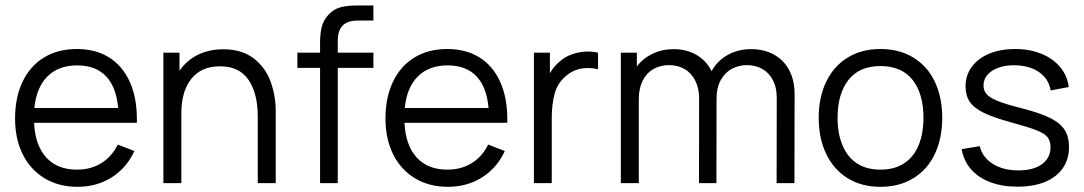

<svg xmlns="http://www.w3.org/2000/svg" viewBox="-20 -682 4038 715"><path d="M267.6 -438.5Q198.2 -438.5 157 -397.7Q115.7 -356.9 107.9 -279.8H419.9Q413.1 -358.4 374.5 -398.4Q335.9 -438.5 267.6 -438.5ZM106.9 -224.6Q110.8 -141.1 152.1 -95.7Q193.4 -50.3 266.1 -50.3Q317.9 -50.3 356.9 -74.2Q396 -98.1 418.5 -143.6L480.5 -119.6Q451.2 -56.2 395.5 -21.2Q339.8 13.7 268.6 13.7Q198.7 13.7 146 -18.1Q93.3 -49.8 64.7 -107.2Q36.1 -164.6 36.1 -240.7Q36.1 -319.3 64.2 -377.9Q92.3 -436.5 144 -468Q195.8 -499.5 266.1 -499.5Q335.9 -499.5 386 -468.3Q436 -437 462.9 -378.2Q489.7 -319.3 489.7 -238.8V-224.6Z M811.5 -498.5Q880.4 -498.5 924.1 -465.1Q967.8 -431.6 987.3 -379.2Q1006.8 -326.7 1006.8 -267.1V0H939.9V-248Q939.9 -334 905.5 -384.5Q871.1 -435.1 799.3 -435.1Q730 -435.1 692.6 -388.7Q655.3 -342.3 655.3 -259.3V0H588.4V-485.8H648.4V-418.5Q675.3 -457.5 717 -478Q758.8 -498.5 811.5 -498.5Z M1313 -605.5Q1274.4 -605.5 1256.1 -586.9Q1237.8 -568.4 1237.8 -529.3V-485.8H1370.6V-429.2H1237.8V0H1171.9V-429.2H1087.4V-485.8H1171.9V-522Q1171.9 -556.2 1178 -581.1Q1184.1 -606 1202.1 -626Q1221.7 -647.9 1247.8 -654.8Q1273.9 -661.6 1308.6 -661.6H1370.6V-605.5Z M1647 -438.5Q1577.6 -438.5 1536.4 -397.7Q1495.1 -356.9 1487.3 -279.8H1799.3Q1792.5 -358.4 1753.9 -398.4Q1715.3 -438.5 1647 -438.5ZM1486.3 -224.6Q1490.2 -141.1 1531.5 -95.7Q1572.8 -50.3 1645.5 -50.3Q1697.3 -50.3 1736.3 -74.2Q1775.4 -98.1 1797.9 -143.6L1859.9 -119.6Q1830.6 -56.2 1774.9 -21.2Q1719.2 13.7 1647.9 13.7Q1578.1 13.7 1525.4 -18.1Q1472.7 -49.8 1444.1 -107.2Q1415.5 -164.6 1415.5 -240.7Q1415.5 -319.3 1443.6 -377.9Q1471.7 -436.5 1523.4 -468Q1575.2 -499.5 1645.5 -499.5Q1715.3 -499.5 1765.4 -468.3Q1815.4 -437 1842.3 -378.2Q1869.1 -319.3 1869.1 -238.8V-224.6Z M2065.9 -454.1Q2085.9 -472.2 2114 -481.2Q2142.1 -490.2 2170.9 -490.2Q2189.9 -490.2 2207 -485.8V-424.3Q2188 -428.7 2169.9 -428.7Q2123 -428.7 2091.3 -401.9Q2057.6 -376 2046.1 -335.4Q2034.7 -294.9 2034.7 -242.7V0H1968.3V-485.8H2027.8V-409.2Q2043.5 -437 2065.9 -454.1Z M2776.9 -499Q2825.7 -499 2862.5 -478.5Q2899.4 -458 2919.2 -420.2Q2939 -382.3 2939 -332L2938.5 0H2872.1L2872.6 -318.8Q2872.6 -356 2858.4 -383.3Q2844.2 -410.6 2819.1 -425Q2793.9 -439.5 2761.7 -439.5Q2732.4 -439.5 2706.5 -426.3Q2680.7 -413.1 2664.6 -384.8Q2648.4 -356.4 2648.4 -314L2647.9 0H2583L2583.5 -314.5Q2583.5 -353 2569.3 -381.3Q2555.2 -409.7 2529.8 -424.6Q2504.4 -439.5 2471.2 -439.5Q2438 -439.5 2412.1 -424.1Q2386.2 -408.7 2372.6 -380.1Q2358.9 -351.6 2358.9 -314V0H2292V-485.8H2351.6V-434.6Q2374.5 -464.8 2410.2 -481.9Q2445.8 -499 2488.3 -499Q2536.1 -499 2573.2 -477.8Q2610.4 -456.5 2629.9 -417Q2650.9 -455.6 2689.7 -477.3Q2728.5 -499 2776.9 -499Z M3258.8 -50.3Q3311.5 -50.3 3347.4 -74.2Q3383.3 -98.1 3401.1 -141.6Q3418.9 -185.1 3418.9 -243.7Q3418.9 -333.5 3378.2 -384.8Q3337.4 -436 3258.8 -436Q3179.7 -436 3139.4 -384Q3099.1 -332 3099.1 -243.7Q3099.1 -184.6 3117.4 -140.9Q3135.7 -97.2 3171.1 -73.7Q3206.5 -50.3 3258.8 -50.3ZM3258.8 13.7Q3187.5 13.7 3135.5 -19Q3083.5 -51.8 3056.2 -109.9Q3028.8 -168 3028.8 -243.7Q3028.8 -319.3 3056.6 -377.4Q3084.5 -435.5 3136.5 -467.5Q3188.5 -499.5 3258.8 -499.5Q3330.1 -499.5 3382.3 -467Q3434.6 -434.6 3461.7 -376.7Q3488.8 -318.8 3488.8 -243.7Q3488.8 -167 3461.4 -108.9Q3434.1 -50.8 3381.8 -18.6Q3329.6 13.7 3258.8 13.7Z M3769 13.2Q3712.4 13.2 3668.2 -3.4Q3624 -20 3596.4 -51.3Q3568.8 -82.5 3561 -126.5L3628.4 -137.7Q3638.7 -95.7 3677.5 -71.5Q3716.3 -47.4 3772.9 -47.4Q3828.1 -47.4 3860.1 -70.6Q3892.1 -93.8 3892.1 -133.8Q3892.1 -156.7 3881.3 -170.7Q3870.6 -184.6 3841.6 -196.3Q3812.5 -208 3748 -225.6Q3681.2 -243.7 3644 -261.7Q3606.9 -279.8 3591.3 -303Q3575.7 -326.2 3575.7 -360.8Q3575.7 -401.9 3598.9 -433.3Q3622.1 -464.8 3664.1 -482.2Q3706.1 -499.5 3760.3 -499.5Q3814.5 -499.5 3858.2 -481.7Q3901.9 -463.9 3928.5 -431.6Q3955.1 -399.4 3960 -357.9L3892.6 -345.2Q3885.3 -389.2 3848.4 -414.1Q3811.5 -439 3754.9 -439Q3722.2 -439 3696.8 -429.4Q3671.4 -419.9 3657 -403.1Q3642.6 -386.2 3642.6 -363.8Q3642.6 -343.8 3654.8 -330.6Q3667 -317.4 3696.8 -305.4Q3726.6 -293.5 3785.2 -278.8Q3853.5 -261.2 3891.1 -242.4Q3928.7 -223.6 3944.8 -198.2Q3960.9 -172.9 3960.9 -134.3Q3960.9 -89.4 3938 -55.9Q3915 -22.5 3871.8 -4.6Q3828.6 13.2 3769 13.2Z"/></svg>

Font: Potro Sans Bangla
Style: Regular
Weight: 400
Designer: Jayed Ahsan Saad
Foundry: Codepotro
Version: Potro Sans Bangla; Version 0.905